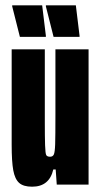

<svg xmlns="http://www.w3.org/2000/svg" viewBox="-20 -696 380 724"><path d="M24 -150V-510H149V-233Q149 -180 150 -148.5Q151 -117 154.5 -111Q158 -105 169 -105Q179 -105 183 -113.5Q187 -122 188 -152Q189 -182 189 -266V-510H314V0H194L190 -57H181Q166 8 101 8Q68 8 52 -6.5Q36 -21 30 -54Q24 -87 24 -150ZM55 -557 26 -672V-676H139L153 -561V-557ZM182 -557 153 -672V-676H266L280 -561V-557Z"/></svg>

Font: Saira Ultra Condensed Black
Style: Regular
Weight: 900
Width: 1
Designer: Hector Gatti with collaboration of the Omnibus-Type team
Foundry: Omnibus-Type
Version: Version 1.001; ttfautohint (v1.8)